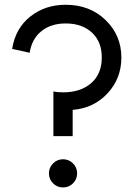

<svg xmlns="http://www.w3.org/2000/svg" viewBox="-20 -784 579 818"><path d="M31.7 -575.7Q45.9 -663.6 109.1 -713.6Q172.4 -763.7 259.8 -763.7Q362.8 -763.7 429.9 -698.5Q497.1 -633.3 497.1 -538.6Q497.1 -450.2 438.5 -386.7Q379.9 -323.2 289.6 -315.9V-204.1H207.5V-394.5Q223.6 -390.6 249 -390.6Q323.2 -390.6 368.4 -429.7Q413.6 -468.8 413.6 -539.1Q413.6 -606.4 371.6 -645.3Q329.6 -684.1 259.8 -684.1Q196.8 -684.1 156 -650.9Q115.2 -617.7 106.4 -559.1ZM291 -2.9Q273.4 14.6 248.5 14.6Q223.6 14.6 206.1 -2.9Q188.5 -20.5 188.5 -45.4Q188.5 -70.3 206.1 -87.9Q223.6 -105.5 248.5 -105.5Q273.4 -105.5 291 -87.9Q308.6 -70.3 308.6 -45.4Q308.6 -20.5 291 -2.9Z"/></svg>

Font: Spartan MB Med
Style: Regular
Weight: 500
Designer: Matt Bailey, Mirko Velimirovic
Foundry: Matt Bailey
Version: Version 1.005